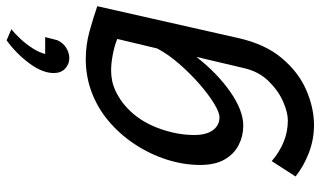

<svg xmlns="http://www.w3.org/2000/svg" viewBox="-224 -566 1017 610"><g transform="rotate(-90 285.0 -261.5)"><path d="M569.8 -461.4 468.3 -12.2Q449.2 72.3 404.5 125.2Q359.9 178.2 303.2 202.6Q246.6 227.1 192.4 227.1Q146 227.1 103.5 210.7Q61 194.3 28.8 168.5L77.6 92.8Q106 117.2 138.4 130.6Q170.9 144 207 144Q232.4 144 267.3 128.7Q302.2 113.3 332.3 82.3Q362.3 51.3 373 4.9L408.7 -146.5Q356.9 -80.1 297.6 -38.8Q238.3 2.4 190.4 2.4Q157.7 2.4 129.2 -12Q100.6 -26.4 83 -56.6Q65.4 -86.9 65.4 -134.3Q65.4 -187 82.5 -240.7Q99.6 -294.4 131.6 -342.8Q163.6 -391.1 207 -427.2Q247.6 -460.9 297.1 -479.5Q346.7 -498 402.3 -498Q446.8 -498 490 -486.1Q533.2 -474.1 569.8 -461.4ZM435.5 -271 465.8 -397.9Q444.8 -406.7 416.5 -412.1Q388.2 -417.5 365.7 -417.5Q330.1 -417.5 300.3 -403.3Q270.5 -389.2 246.1 -366.2Q204.6 -327.1 182.6 -268.3Q160.6 -209.5 160.6 -153.8Q160.6 -114.7 176 -94Q191.4 -73.2 216.8 -73.2Q232.4 -73.2 261.2 -90.8Q290 -108.4 323.5 -137.7Q356.9 -167 387.2 -201.9Q417.5 -236.8 435.5 -271ZM471.7 -627 461.9 -588.9Q454.1 -570.8 438 -560.5Q421.9 -550.3 404.8 -550.3Q385.3 -550.3 371.3 -563.7Q357.4 -577.1 357.4 -599.6Q357.4 -635.7 388.4 -677.5Q419.4 -719.2 461.4 -749.5L496.6 -734.4Q482.9 -723.6 466.3 -705.8Q449.7 -688 436.3 -667.2Q422.9 -646.5 418 -627Z"/></g></svg>

Font: Andika
Style: Italic
Weight: 400
Italic angle: -14°
Designer: Victor Gaultney, Annie Olsen, Julie Remington, Don Collingsworth, Eric Hays, Becca Hirsbrunner
Foundry: SIL International
Version: Version 6.101